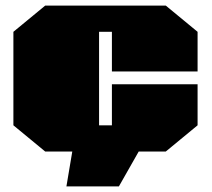

<svg xmlns="http://www.w3.org/2000/svg" viewBox="-20 -543 761 688"><path d="M218 125 239 0H142L28 -94V-429L142 -523H574L688 -429V-287H381V-429H335V-94H381V-241H688V-94L574 0H477L406 125Z"/></svg>

Font: Tomorrow Black
Style: Regular
Weight: 900
Designer: Tony de Marco, Monica Rizzolli
Foundry: Just in Type
Version: Version 2.002